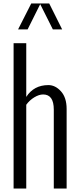

<svg xmlns="http://www.w3.org/2000/svg" viewBox="-20 -1090 460 1110"><path d="M84.5 -919.9 160.6 -1069.8H264.6L339.4 -919.9H285.6L212.4 -1065.9L139.6 -919.9ZM131.8 -529.8Q175.8 -598.1 259.8 -598.1Q299.8 -598.1 332.5 -562Q365.2 -525.9 365.2 -460V0H291V-456.1Q291 -543.9 229.5 -543.9Q205.6 -543.9 178.2 -527.3Q150.9 -510.7 131.8 -484.4V0H58.6V-840.3H131.8Z"/></svg>

Font: Oswald-Light
Style: Light
Weight: 300
Designer: vernon adams
Foundry: vernon adams
Version: Version ; ttfautohint (v0.92.18-e454-dirty) -l 8 -r 50 -G 20